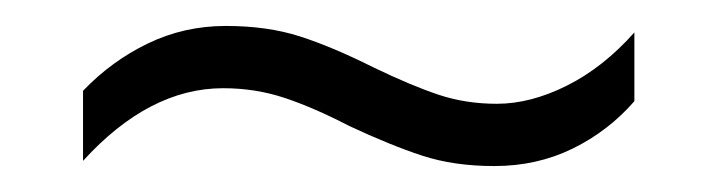

<svg xmlns="http://www.w3.org/2000/svg" viewBox="-20 -427 554 148"><path d="M249 -330Q222 -344 199.5 -351.5Q177 -359 152 -359Q95 -359 44 -303V-357Q66 -380 94 -393.5Q122 -407 154 -407Q186 -407 211 -399Q236 -391 268 -375Q297 -361 318 -354Q339 -347 363 -347Q389 -347 417 -361Q445 -375 469 -402V-349Q449 -326 421.5 -312.5Q394 -299 361 -299Q330 -299 305.5 -307Q281 -315 249 -330Z"/></svg>

Font: Noto Sans Myanmar SemiCondensed Light
Style: Regular
Weight: 300
Width: 4
Designer: Monotype Design Team
Foundry: Monotype Imaging Inc.
Version: Version 2.107; ttfautohint (v1.8.4.7-5d5b)